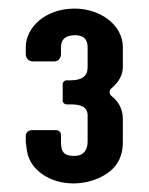

<svg xmlns="http://www.w3.org/2000/svg" viewBox="-20 -690 346 447"><path d="M266 -360V-413C266 -435 257 -453 239 -467C234 -471 234 -480 239 -484C257 -499 266 -516 266 -534V-580C266 -633 212 -670 154 -670C84 -670 40 -625 40 -580V-564C40 -554 47 -547 57 -547H106C115 -547 122 -554 122 -564V-580C122 -599 133 -608 155 -608C174 -608 184 -599 184 -580V-533C184 -513 171 -503 144 -503H135C130 -503 126 -499 126 -494V-456C126 -451 130 -447 135 -447H144C167 -447 184 -442 184 -421V-360C184 -344 177 -327 153 -327C122 -327 122 -344 122 -365V-376C122 -382 117 -387 111 -387H54C46 -387 40 -381 40 -374V-359L43 -337C51 -292 99 -263 150 -263C171 -263 190 -267 209 -275C249 -293 266 -320 266 -360Z"/></svg>

Font: DIN Rundschrift
Style: Breit
Weight: 400
Width: 7
Version: Version 1.027